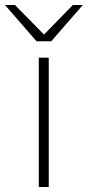

<svg xmlns="http://www.w3.org/2000/svg" viewBox="-94 -752 353 772"><path d="M62 0H102V-520H62ZM-74 -732 53 -586H112L239 -732H199L83 -613L-34 -732Z"/></svg>

Font: Aspekta 150
Style: Regular
Weight: 150
Designer: Ivo Dolenc
Version: Version 2.000